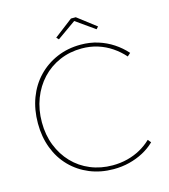

<svg xmlns="http://www.w3.org/2000/svg" viewBox="-126 -964 942 1073"><g transform="rotate(-15 345.0 -427.5)"><path d="M55 -346Q55 -426 80 -492.5Q105 -559 151.5 -607.5Q198 -656 261 -683Q324 -710 399 -710Q452 -710 498.5 -695.5Q545 -681 584.5 -655Q624 -629 655 -594L637 -578Q608 -611 571 -636Q534 -661 491 -674.5Q448 -688 399 -688Q330 -688 271 -662.5Q212 -637 169 -591Q126 -545 102 -482.5Q78 -420 78 -346Q78 -273 102 -212Q126 -151 169 -106Q212 -61 271 -36.5Q330 -12 399 -12Q444 -12 485 -22.5Q526 -33 561 -52.5Q596 -72 624 -99L639 -81Q609 -52 571.5 -32Q534 -12 490.5 -1Q447 10 399 10Q324 10 261 -16Q198 -42 151.5 -89.5Q105 -137 80 -202.5Q55 -268 55 -346ZM385 -865H413L520 -783L508 -770L399 -847L290 -770L278 -783Z"/></g></svg>

Font: Mach Thin
Style: Regular
Weight: 250
Version: Version 1.002